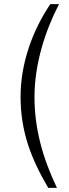

<svg xmlns="http://www.w3.org/2000/svg" viewBox="-20 -743 331 924"><path d="M264 -723H222C139 -600 79 -442 79 -278C79 -109 130 21 212 161H254C183 12 146 -127 146 -277C146 -434 197 -594 264 -723Z"/></svg>

Font: United Sans ExtraLight
Style: Regular
Weight: 200
Designer: Pablo Impallari, Rodrigo Fuenzalida (Modified by Dan O. Williams)
Version: Version 1.000;PS 001.000;hotconv 1.0.88;makeotf.lib2.5.64775